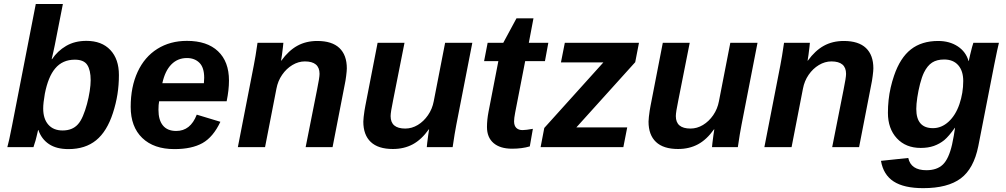

<svg xmlns="http://www.w3.org/2000/svg" viewBox="-20 -745 5094 972"><path d="M417.5 -538.1Q495.1 -538.1 538.6 -491.9Q582 -445.8 582 -365.2Q582 -314.5 574.5 -267.1Q566.9 -219.7 551.8 -173.3Q521.5 -79.6 466.6 -34.9Q411.6 9.8 326.7 9.8Q265.6 9.8 227.8 -15.6Q189.9 -41 174.3 -86.9H172.9Q168.9 -68.8 165.5 -55.4Q162.1 -42 159.7 -32.7Q157.2 -24.9 154.5 -16.6Q151.9 -8.3 149.4 0H17.1Q19.5 -7.3 26.9 -40Q34.2 -72.8 41 -108.9L161.1 -724.6H298.3L257.3 -516.1Q253.9 -500.5 250.2 -482.9Q246.6 -465.3 241.7 -445.8H243.7Q271 -486.8 314.7 -512.5Q358.4 -538.1 417.5 -538.1ZM358.9 -442.9Q296.4 -442.9 259.3 -398.4Q241.2 -377 228.3 -345Q215.3 -313 207 -270.5Q198.7 -223.6 198.7 -195.8Q198.7 -143.6 224.6 -114Q250.5 -84.5 296.9 -84.5Q346.2 -84.5 374 -115.2Q388.2 -130.4 399.9 -158Q411.6 -185.5 420.4 -218.5Q429.2 -251.5 434.1 -283.4Q439 -315.4 439 -338.9Q439 -390.1 421.6 -416.5Q404.3 -442.9 358.9 -442.9Z M785.6 -232.4Q782.2 -215.3 782.2 -189Q782.2 -137.2 804.9 -109.6Q827.6 -82 872.1 -82Q908.2 -82 934.1 -102.5Q960 -123 976.1 -164.6L1095.7 -128.4Q1059.1 -50.8 1004.9 -20.5Q950.7 9.8 862.8 9.8Q758.8 9.8 700.2 -46.6Q641.6 -103 641.6 -204.1Q641.6 -305.2 676.8 -381.3Q711.9 -457 776.6 -497.6Q841.3 -538.1 926.3 -538.1Q1028.3 -538.1 1083.7 -485.6Q1139.2 -433.1 1139.2 -337.4Q1139.2 -289.1 1127.4 -232.4ZM801.8 -323.7H1012.2L1013.7 -351.1Q1013.7 -403.3 989.5 -427.2Q965.3 -451.2 926.3 -451.2Q879.4 -451.2 847.4 -418.7Q815.4 -386.2 801.8 -323.7Z M1379.4 -295.9 1321.8 0H1184.1L1265.1 -415.5Q1269 -435.1 1273.7 -463.1Q1278.3 -491.2 1283.7 -528.3H1414.6Q1414.6 -525.4 1412.4 -506.6Q1410.2 -487.8 1407.5 -467.3Q1404.8 -446.8 1402.8 -438H1404.3Q1440.9 -488.8 1485.1 -513.2Q1529.3 -537.6 1586.4 -537.6Q1660.6 -537.6 1698.2 -502Q1735.8 -466.3 1735.8 -398.9Q1735.8 -386.7 1732.4 -360.1Q1729 -333.5 1725.6 -318.8L1663.6 0H1527.3L1585 -290.5Q1597.7 -352.5 1597.7 -371.1Q1597.7 -434.1 1523.4 -434.1Q1490.7 -434.1 1460.2 -415.8Q1429.7 -397.5 1408.2 -366.2Q1386.7 -335 1379.4 -295.9Z M2150.9 -90.3Q2113.8 -38.1 2069.6 -14.4Q2025.4 9.3 1968.8 9.3Q1894.5 9.3 1856.9 -26.4Q1819.3 -62 1819.3 -129.4Q1819.3 -137.7 1821 -153.1Q1822.8 -168.5 1825.2 -184.6Q1827.6 -200.7 1829.6 -209.5L1891.6 -528.3H2027.8L1970.2 -237.8Q1957.5 -176.8 1957.5 -157.2Q1957.5 -94.2 2031.7 -94.2Q2064.9 -94.2 2095 -112.3Q2125 -130.4 2146.7 -161.9Q2168.5 -193.4 2175.8 -232.4L2233.4 -528.3H2371.1L2290 -112.8Q2286.1 -93.3 2281.5 -65.2Q2276.9 -37.1 2271.5 0H2140.6Q2140.6 -2.9 2142.8 -21.7Q2145 -40.5 2147.9 -61.3Q2150.9 -82 2152.3 -90.3Z M2572.3 7.8Q2511.7 7.8 2478.5 -20.8Q2445.3 -49.3 2445.3 -102.1Q2445.3 -138.2 2453.1 -178.7L2502.9 -435.5H2430.7L2448.7 -528.3H2527.8L2594.7 -652.3H2680.7L2657.2 -528.3H2755.9L2738.8 -435.5H2638.7L2587.9 -174.3Q2582.5 -146 2582.5 -130.9Q2582.5 -108.4 2594 -97.4Q2605.5 -86.4 2625 -86.4Q2641.6 -86.4 2677.7 -92.8L2662.1 -3.9Q2622.6 7.8 2572.3 7.8Z M3155.3 -100.1 3135.7 0H2716.8L2735.4 -97.2L3034.7 -429.2H2819.8L2839.4 -528.3H3214.8L3195.8 -430.2L2897.9 -100.1Z M3594.7 -90.3Q3557.6 -38.1 3513.4 -14.4Q3469.2 9.3 3412.6 9.3Q3338.4 9.3 3300.8 -26.4Q3263.2 -62 3263.2 -129.4Q3263.2 -137.7 3264.9 -153.1Q3266.6 -168.5 3269 -184.6Q3271.5 -200.7 3273.4 -209.5L3335.4 -528.3H3471.7L3414.1 -237.8Q3401.4 -176.8 3401.4 -157.2Q3401.4 -94.2 3475.6 -94.2Q3508.8 -94.2 3538.8 -112.3Q3568.8 -130.4 3590.6 -161.9Q3612.3 -193.4 3619.6 -232.4L3677.2 -528.3H3814.9L3733.9 -112.8Q3730 -93.3 3725.3 -65.2Q3720.7 -37.1 3715.3 0H3584.5Q3584.5 -2.9 3586.7 -21.7Q3588.9 -40.5 3591.8 -61.3Q3594.7 -82 3596.2 -90.3Z M4044.9 -295.9 3987.3 0H3849.6L3930.7 -415.5Q3934.6 -435.1 3939.2 -463.1Q3943.8 -491.2 3949.2 -528.3H4080.1Q4080.1 -525.4 4077.9 -506.6Q4075.7 -487.8 4073 -467.3Q4070.3 -446.8 4068.4 -438H4069.8Q4106.4 -488.8 4150.6 -513.2Q4194.8 -537.6 4252 -537.6Q4326.2 -537.6 4363.8 -502Q4401.4 -466.3 4401.4 -398.9Q4401.4 -386.7 4397.9 -360.1Q4394.5 -333.5 4391.1 -318.8L4329.1 0H4192.9L4250.5 -290.5Q4263.2 -352.5 4263.2 -371.1Q4263.2 -434.1 4189 -434.1Q4156.2 -434.1 4125.7 -415.8Q4095.2 -397.5 4073.7 -366.2Q4052.2 -335 4044.9 -295.9Z M4653.8 207.5Q4556.6 207.5 4504.4 173.8Q4452.1 140.1 4439.9 69.3L4578.1 54.7Q4591.3 116.7 4669.9 116.7Q4723.6 116.7 4753.4 87.9Q4783.2 59.1 4799.8 -13.2Q4804.7 -36.6 4808.6 -57.9Q4812.5 -79.1 4814.9 -98.1H4814Q4783.2 -54.7 4760.3 -35.6Q4736.8 -16.6 4707.8 -6.3Q4678.7 3.9 4641.1 3.9Q4565.4 3.9 4520.3 -44.9Q4475.1 -93.8 4475.1 -173.8Q4475.1 -206.5 4478.5 -238.5Q4481.9 -270.5 4489 -301.5Q4496.1 -332.5 4506.3 -362.3Q4537.1 -452.6 4591.6 -495.1Q4646 -537.6 4729.5 -537.6Q4787.1 -537.6 4828.6 -510.3Q4870.1 -482.9 4883.3 -436H4884.3Q4886.2 -445.8 4891.1 -466.8Q4896 -487.8 4901.1 -506.8Q4906.2 -525.9 4907.7 -528.3H5037.1L5027.8 -487.8L5013.2 -416.5L4932.6 -4.9Q4909.7 108.9 4843.8 158.2Q4777.8 207.5 4653.8 207.5ZM4618.7 -193.4Q4618.7 -96.2 4703.1 -96.2Q4746.6 -96.2 4782.2 -128.9Q4817.9 -161.6 4837.2 -218Q4856.4 -274.4 4856.4 -335Q4856.4 -385.7 4831.1 -414.8Q4805.7 -443.8 4759.8 -443.8Q4722.7 -443.8 4698.7 -428.2Q4674.8 -412.6 4657.7 -377.9Q4646.5 -354.5 4637.7 -320.1Q4628.9 -285.6 4623.8 -251.5Q4618.7 -217.3 4618.7 -193.4Z"/></svg>

Font: Arimo
Style: Italic
Weight: 400
Italic angle: -12°
Designer: Steve Matteson
Foundry: Monotype Imaging Inc.
Version: Version 1.33